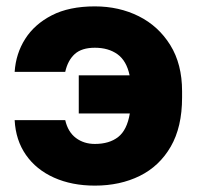

<svg xmlns="http://www.w3.org/2000/svg" viewBox="-20 -563 615 596"><path d="M274.5 13.2Q203 13.2 147.7 -11.6Q92.5 -36.3 60.6 -82Q28.7 -127.7 25.5 -190H182.5Q191 -153.2 215.7 -134.7Q240.3 -116.2 274.5 -116.2Q319.3 -116.2 346.8 -137.7Q374.3 -159.2 383 -210.8H224.5V-329.2H382.3Q372.8 -374.3 344.7 -394.6Q316.5 -414.8 274.5 -414.8Q233.7 -414.8 212.1 -395.3Q190.5 -375.8 182.5 -340H25.5Q29.2 -396.5 58.1 -442.1Q87 -487.7 140.7 -515.4Q194.5 -543.2 274.5 -543.2Q349.5 -543.2 410.8 -512.6Q472 -482 508.6 -423Q545.2 -364 545.2 -280V-260Q545.2 -168.7 510 -107.8Q474.8 -47 413.7 -16.9Q352.5 13.2 274.5 13.2Z"/></svg>

Font: Golos Text
Style: Regular
Weight: 400
Designer: A.Korolkova, Vitaly Kuzmin
Foundry: ParaType Ltd
Version: Version 2.004